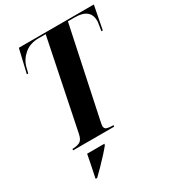

<svg xmlns="http://www.w3.org/2000/svg" viewBox="-218 -838 1073 1182"><g transform="rotate(-30 318.0 -246.5)"><path d="M76 0 78 -10H83Q108 -10 129 -20Q150 -30 158 -69L288 -704H238Q177 -704 137 -670.5Q97 -637 84 -589L74 -548H64L103 -714H636L604 -548H594Q597 -567 600.5 -587.5Q604 -608 604 -617Q604 -659 577.5 -681.5Q551 -704 495 -704H446L314 -80Q311 -65 309 -55Q307 -45 307 -40Q307 -20 323.5 -15Q340 -10 366 -10H370L368 0ZM110 215Q120 168 127 132.5Q134 97 141 61H264L261 71Q246 90 221 117.5Q196 145 168.5 173Q141 201 120 221H109Z"/></g></svg>

Font: Noto Serif Display ExtraCondensed ExtraBold
Style: Italic
Weight: 800
Width: 2
Italic angle: -12°
Designer: Monotype Design Team
Foundry: Monotype Imaging Inc.
Version: Version 2.009